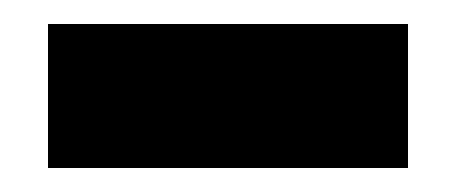

<svg xmlns="http://www.w3.org/2000/svg" viewBox="-20 -675 380 160"><path d="M320 -535H20V-655H320Z"/></svg>

Font: Tilda Sans Black
Style: Regular
Weight: 900
Designer: ParaType Ltd
Foundry: ParaType Ltd
Version: Version 1.009